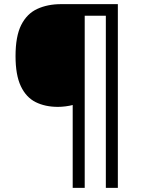

<svg xmlns="http://www.w3.org/2000/svg" viewBox="-20 -780 695 927"><path d="M549 127H491V-704H389V127H331V-273Q316 -269 296.5 -266.5Q277 -264 260 -264Q198 -264 152 -287Q106 -310 80.5 -364Q55 -418 55 -509Q55 -605 82.5 -659.5Q110 -714 160 -737Q210 -760 275 -760H549Z"/></svg>

Font: Noto Sans Old Persian
Style: Regular
Weight: 400
Designer: Monotype Design Team
Foundry: Monotype Imaging Inc.
Version: Version 2.001; ttfautohint (v1.8.4.7-5d5b)